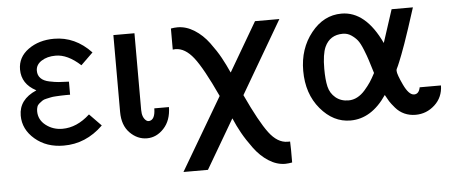

<svg xmlns="http://www.w3.org/2000/svg" viewBox="-47 -589 2055 873"><g transform="rotate(-5 981.0 -152.5)"><path d="M43 -145Q43 -218.3 123 -252.9V-253.9Q58.1 -288.1 58.1 -354Q58.1 -410.2 106.4 -445.1Q154.8 -480 224.1 -480Q320.3 -480 393.1 -402.8L337.9 -349.1Q278.8 -403.3 224.1 -402.8Q186 -402.8 159.9 -386Q133.8 -369.1 133.8 -341.8Q133.8 -320.8 147 -307.4Q160.2 -293.9 186 -288.6Q211.9 -283.2 229 -282Q246.1 -280.8 274.9 -279.8V-220.2Q270 -220.2 255.6 -220.2Q241.2 -220.2 232.7 -219.7Q224.1 -219.2 209.5 -218.5Q194.8 -217.8 186.5 -215.8Q178.2 -213.9 166 -211.4Q153.8 -209 147 -204.1Q140.1 -199.2 132.6 -193.1Q125 -187 122.1 -178Q119.1 -168.9 119.1 -158.2Q119.1 -119.1 151.6 -94Q184.1 -68.8 227.1 -68.8Q293 -68.8 352.1 -123H353L405.8 -68.8V-67.9Q327.6 8.3 226.1 7.8Q147.9 7.8 95.5 -37.1Q43 -82 43 -145Z M494.6 -122.1V-473.1H590.8V-123Q590.8 -87.9 609.9 -73.2L616.7 -69.8H623.5Q650.4 -73.7 650.9 -125H717.8Q716.8 -64 683.3 -28.1Q649.9 7.8 606.4 7.8Q562.5 7.8 528.6 -26.6Q494.6 -61 494.6 -122.1Z M757.8 174.8 951.7 -154.8V-155.8Q891.6 -285.6 852.8 -335.2Q814 -384.8 770 -384.8Q768.1 -384.8 763.9 -384.3Q759.8 -383.8 757.8 -383.8V-480Q772.9 -482.9 788.1 -482.9Q827.1 -482.9 864.5 -459.5Q901.9 -436 930.4 -397.5Q959 -358.9 976.8 -326.4Q994.6 -293.9 1010.7 -257.8H1011.7L1141.6 -480H1252.9L1060.1 -149.9V-148.9Q1118.2 -23.9 1157 27.6Q1195.8 79.1 1241.7 79.1H1252.9L1253.9 117.2V174.8Q1238.8 177.7 1222.7 178.2Q1183.6 178.2 1146.7 154.5Q1109.9 130.9 1081.3 92Q1052.7 53.2 1034.2 20Q1015.6 -13.2 1001 -47.9H1000L869.6 174.8Z M1340.3 -235.8Q1340.3 -336.9 1397.5 -408.4Q1454.6 -480 1536.1 -480Q1646 -480 1716.3 -330.1L1765.1 -480H1862.3Q1846.2 -429.2 1832.3 -387.2Q1818.4 -345.2 1808.8 -318.1Q1799.3 -291 1791.3 -270.5Q1783.2 -250 1778.8 -239Q1774.4 -228 1771 -220.5Q1767.6 -212.9 1765.9 -210Q1764.2 -207 1763.7 -204.6Q1763.2 -202.1 1763.2 -199.2Q1763.2 -183.1 1786.4 -134Q1809.6 -85 1833.5 -85Q1855.5 -85 1861.3 -115.2H1958.5Q1957.5 -61 1919.9 -26.6Q1882.3 7.8 1832.5 7.8Q1804.7 7.8 1781.5 -2.7Q1758.3 -13.2 1741.2 -33.2Q1724.1 -53.2 1717.3 -64.2Q1710.4 -75.2 1700.2 -94.2Q1631.3 7.8 1535.2 7.8Q1457 7.8 1398.7 -61.5Q1340.3 -130.9 1340.3 -235.8ZM1436.5 -236.8Q1436.5 -187 1443.8 -155.5Q1451.2 -124 1475.3 -104Q1499.5 -84 1534.2 -84Q1555.2 -84 1574.2 -94Q1593.3 -104 1609.9 -123Q1626.5 -142.1 1637 -158Q1647.5 -173.8 1660.2 -198.2Q1647 -240.2 1641.6 -258.1Q1636.2 -275.9 1623.8 -306.9Q1611.3 -337.9 1600.3 -351.6Q1589.4 -365.2 1572.3 -376.7Q1555.2 -388.2 1534.2 -388.2Q1475.1 -388.2 1451.2 -335.9Q1436.5 -302.7 1436.5 -236.8Z"/></g></svg>

Font: CMU Bright
Style: SemiBold
Weight: 600
Version: Version 0.7.0